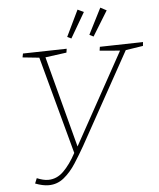

<svg xmlns="http://www.w3.org/2000/svg" viewBox="-59 -942 828 1000"><g transform="rotate(-5 354.5 -442.0)"><path d="M85 -8 96 -35Q113 -28 127.5 -24.5Q142 -21 155 -21Q200 -21 235.5 -56Q271 -91 302 -149L164 -659L77 -668L81 -688L310 -693L307 -673L196 -658L322 -181L586 -659L480 -668L483 -688L709 -693L707 -673L616 -659L351 -181Q326 -137 298 -93.5Q270 -50 235 -21.5Q200 7 155 7Q124 7 85 -8ZM455 -744 434 -755 503 -891 535 -874ZM339 -744 318 -754 384 -891 416 -876Z"/></g></svg>

Font: Bitter ExtraLight
Style: Italic
Weight: 200
Italic angle: -9°
Designer: Sol Matas, and Bitter project Authors
Foundry: Sol Matas
Version: Version 2.001